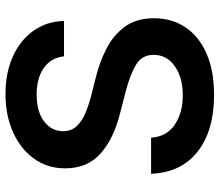

<svg xmlns="http://www.w3.org/2000/svg" viewBox="-70 -707 789 689"><g transform="rotate(-90 324.5 -362.5)"><path d="M328.1 11.2Q200.7 11.2 125.2 -47.6Q49.8 -106.4 45.4 -214.8H174.8Q179.2 -157.7 222.2 -129.4Q265.1 -101.1 327.1 -101.1Q391.1 -101.1 431.6 -129.9Q472.2 -158.7 472.2 -205.6Q472.2 -248 436 -269.3Q399.9 -290.5 341.3 -305.7L258.8 -327.1Q168.9 -350.1 116.9 -397.2Q64.9 -444.3 64.9 -522.9Q64.9 -586.9 99.9 -635.3Q134.8 -683.6 195.1 -710.4Q255.4 -737.3 331.5 -737.3Q408.7 -737.3 467.3 -710.4Q525.9 -683.6 559.1 -636.2Q592.3 -588.9 593.8 -527.3H466.8Q461.9 -573.7 425.3 -599.6Q388.7 -625.5 329.6 -625.5Q268.1 -625.5 233.2 -598.6Q198.2 -571.8 198.2 -530.8Q198.2 -500.5 216.8 -481.2Q235.4 -461.9 263.7 -450.2Q292 -438.5 321.8 -430.7L389.6 -413.6Q444.3 -400.4 493.4 -375.5Q542.5 -350.6 573 -309.1Q603.5 -267.6 603.5 -204.1Q603.5 -140.1 571 -91.6Q538.6 -43 476.8 -15.9Q415 11.2 328.1 11.2Z"/></g></svg>

Font: Inter Semi Bold
Style: Regular
Weight: 600
Designer: Rasmus Andersson
Foundry: rsms
Version: Version 4.000;git-e0f93cc